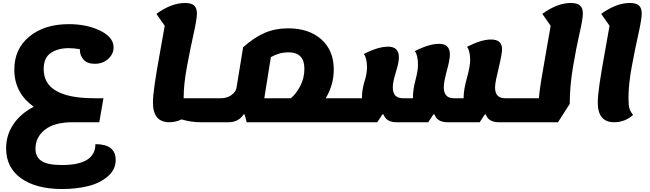

<svg xmlns="http://www.w3.org/2000/svg" viewBox="-20 -795 4359 1288"><path d="M397 473Q223 473 122 401.5Q21 330 21 200Q21 111 70 38.5Q119 -34 207 -79Q76 -171 76 -328Q76 -467 177 -550Q278 -633 442 -633Q563 -633 652.5 -589Q742 -545 742 -477Q742 -433 706 -400Q670 -367 616 -367Q565 -367 540.5 -395Q516 -423 516 -459V-465Q476 -472 442 -472Q368 -472 320.5 -439.5Q273 -407 273 -331Q273 -136 613 -136H674L646 25H467Q345 25 281.5 75Q218 125 218 202Q218 257 258 284.5Q298 312 396 312Q620 312 620 172Q756 172 756 278Q756 343 703 388.5Q650 434 571 453.5Q492 473 397 473Z M1116 25Q1006 25 1006 -107Q1006 -151 1018 -233.5Q1030 -316 1055 -453Q1080 -590 1085 -622L1029 -702Q1130 -775 1221 -775Q1264 -775 1282.5 -758Q1301 -741 1301 -704Q1301 -667 1279 -569Q1257 -471 1234.5 -350.5Q1212 -230 1212 -138V-136H1392Q1424 -136 1411 -55Q1398 25 1366 25H1327Q1261 25 1198 6Q1159 25 1116 25Z M1367 25Q1335 25 1348 -56Q1361 -136 1393 -136H1461Q1503 -136 1532 -157Q1561 -178 1566 -203L1611 -478Q1686 -545 1757 -575Q1828 -605 1912 -605Q2053 -605 2136 -530.5Q2219 -456 2219 -329Q2219 -226 2165 -136H2287Q2319 -136 2306 -55Q2293 25 2261 25H1635L1621 -27H1613Q1603 -7 1576.5 9Q1550 25 1514 25ZM1915 -444Q1854 -444 1797 -412L1753 -136H1931Q1966 -164 1994 -217.5Q2022 -271 2022 -334Q2022 -444 1915 -444Z M2262 25Q2230 25 2243 -56Q2256 -136 2288 -136H2408V-138Q2408 -193 2425 -247.5Q2442 -302 2442 -341Q2442 -404 2421 -433Q2516 -482 2584 -482Q2656 -482 2656 -410Q2656 -376 2635.5 -310.5Q2615 -245 2615 -210Q2615 -136 2682 -136H2750V-138Q2750 -193 2767 -257Q2784 -321 2784 -360Q2784 -423 2763 -452Q2858 -501 2926 -501Q2998 -501 2998 -429Q2998 -395 2977.5 -320Q2957 -245 2957 -210Q2957 -136 3024 -136H3090V-138Q3090 -193 3112 -271.5Q3134 -350 3134 -391Q3134 -453 3113 -481Q3208 -530 3274 -530Q3348 -530 3348 -465Q3348 -452 3344 -428Q3340 -404 3335.5 -384Q3331 -364 3322 -324Q3313 -284 3308 -263Q3301 -228 3301 -208Q3301 -136 3368 -136H3454Q3486 -136 3473 -55Q3460 25 3428 25H3326Q3257 25 3239 -27H3232L3198 25H2982Q2913 25 2895 -27H2887L2853 25H2640Q2571 25 2553 -27H2545L2511 25Z M3429 25Q3397 25 3410 -56Q3423 -136 3455 -136H3595Q3598 -178 3611 -258.5Q3624 -339 3647 -468Q3670 -597 3674 -622L3618 -702Q3719 -775 3809 -775Q3852 -775 3871 -758Q3890 -741 3890 -704Q3890 -668 3868 -572.5Q3846 -477 3824 -347Q3802 -217 3802 -98L3723 25Z M4100 25Q3990 25 3990 -107Q3990 -151 4002 -233.5Q4014 -316 4039 -453Q4064 -590 4069 -622L4013 -702Q4114 -775 4205 -775Q4248 -775 4266.5 -758Q4285 -741 4285 -704Q4285 -667 4263 -569Q4241 -471 4218.5 -350.5Q4196 -230 4196 -138Q4196 -88 4202.5 -67Q4209 -46 4227 -24Q4172 25 4100 25Z"/></svg>

Font: Lemonada
Style: Bold
Weight: 700
Designer: Mohamed Gaber (Arabic), Eduardo Tunni (Latin)
Foundry: Kief Type Foundry
Version: Version 4.004